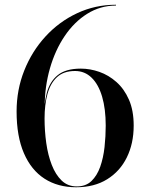

<svg xmlns="http://www.w3.org/2000/svg" viewBox="-20 -780 614 810"><path d="M301 10Q224 10 167.8 -26.2Q111.5 -62.5 80.8 -133.8Q50 -205 50 -310Q50 -401 82.2 -482.2Q114.5 -563.5 171.8 -626Q229 -688.5 305.2 -724.2Q381.5 -760 469 -760V-756.5Q403.5 -756.5 348.2 -722Q293 -687.5 252.8 -627.8Q212.5 -568 190.5 -491Q168.5 -414 168.5 -329L168 -280Q168 -227.5 175.2 -176.2Q182.5 -125 198.5 -84Q214.5 -43 240.2 -18.2Q266 6.5 304 6.5Q342 6.5 365.8 -16.2Q389.5 -39 402.8 -76.5Q416 -114 421 -159.5Q426 -205 426 -250Q426 -320.5 410.8 -372.2Q395.5 -424 366.5 -452.2Q337.5 -480.5 296.5 -480.5Q248.5 -480.5 220.5 -454.5Q192.5 -428.5 180.2 -383.2Q168 -338 168 -280H165Q165 -340.5 177.5 -388.2Q190 -436 223.8 -463.2Q257.5 -490.5 321 -490.5Q360 -490.5 399.2 -476.8Q438.5 -463 471.2 -434Q504 -405 524 -359.5Q544 -314 544 -250Q544 -175 515.2 -116.2Q486.5 -57.5 432.2 -23.8Q378 10 301 10Z"/></svg>

Font: Bodoni Moda 48pt Medium
Style: Regular
Weight: 500
Designer: Owen Earl
Foundry: indestructible type
Version: Version 2.005